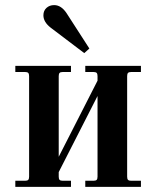

<svg xmlns="http://www.w3.org/2000/svg" viewBox="-20 -732 612 752"><path d="M40 0H258V-24H226C220 -24 215.8 -25.2 213.5 -27.5C211.2 -29.8 210 -34 210 -40V-58L362 -356V-40C362 -34 360.8 -29.8 358.5 -27.5C356.2 -25.2 352 -24 346 -24H314V0H532V-24H494C488 -24 483.8 -25.2 481.5 -27.5C479.2 -29.8 478 -34 478 -40V-434C478 -440 479.2 -444.2 481.5 -446.5C483.8 -448.8 488 -450 494 -450H532V-474H314V-450H346C352 -450 356.2 -448.8 358.5 -446.5C360.8 -444.2 362 -440 362 -434V-416L210 -118V-434C210 -440 211.2 -444.2 213.5 -446.5C215.8 -448.8 220 -450 226 -450H258V-474H40V-450H78C84 -450 88.2 -448.8 90.5 -446.5C92.8 -444.2 94 -440 94 -434V-40C94 -34 92.8 -29.8 90.5 -27.5C88.2 -25.2 84 -24 78 -24H40ZM150 -672C150 -654.7 159.3 -638.7 178 -624L310 -524L330 -542L241 -680C227 -701.3 210.7 -712 192 -712C180 -712 170 -708.3 162 -701C154 -693.7 150 -684 150 -672Z"/></svg>

Font: Km Standard TT
Style: Bold
Weight: 700
Designer: Alexey Kryukov <alexios@thessalonica.org.ru>
Version: Version 2.0.2